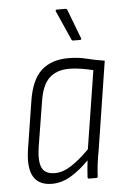

<svg xmlns="http://www.w3.org/2000/svg" viewBox="-51 -728 505 774"><g transform="rotate(-5 201.0 -341.0)"><path d="M128 8Q75 8 53.5 -29Q32 -66 44 -141L74 -331Q87 -416 127.5 -453.5Q168 -491 238 -491Q277 -491 310.5 -482.5Q344 -474 383 -468L328 -116Q321 -79 318 -53Q315 -27 314 -6Q314 0 308 0H279Q273 0 273 -6Q274 -23 275.5 -40.5Q277 -58 279 -74Q243 -37 205.5 -14.5Q168 8 128 8ZM144 -34Q176 -34 210 -56Q244 -78 284 -118L334 -434Q310 -440 284.5 -444Q259 -448 237 -448Q187 -448 157 -420.5Q127 -393 117 -327L87 -142Q79 -87 91.5 -60.5Q104 -34 144 -34ZM264 -560Q258 -560 256 -566L204 -683Q203 -686 204 -688Q205 -690 208 -690H243Q249 -690 251 -684L296 -566Q298 -560 290 -560Z"/></g></svg>

Font: Sofia Sans Condensed Light
Style: Italic
Weight: 300
Italic angle: -9°
Version: Version 4.100